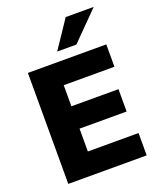

<svg xmlns="http://www.w3.org/2000/svg" viewBox="-168 -1043 950 1146"><g transform="rotate(-20 307.0 -470.5)"><path d="M64 0V-705H562V-563H240V-429H539V-287H240V-142H562V0ZM272 -765 390 -941H568L394 -765Z"/></g></svg>

Font: Nunito Sans 12pt Black
Style: Regular
Weight: 900
Designer: Vernon Adams
Foundry: Vernon Adams
Version: Version 3.101;gftools[0.9.27]